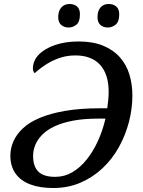

<svg xmlns="http://www.w3.org/2000/svg" viewBox="-20 -933 715 963"><path d="M247 10Q180 10 132 -8Q84 -26 58 -62.5Q32 -99 32 -152Q32 -189 47 -223.5Q62 -258 94 -288.5Q126 -319 179 -341.5Q232 -364 307.5 -377Q383 -390 485 -390H518Q521 -411 523 -432.5Q525 -454 525 -473Q525 -517 514 -551Q503 -585 482 -608Q461 -631 430 -643Q399 -655 358 -655Q318 -655 282.5 -643.5Q247 -632 215.5 -612.5Q184 -593 154 -566Q150 -570 147.5 -576.5Q145 -583 145 -588Q145 -629 175 -659.5Q205 -690 257 -707.5Q309 -725 374 -725Q446 -725 497 -704Q548 -683 581 -646Q614 -609 629 -559.5Q644 -510 644 -454Q644 -387 626.5 -320.5Q609 -254 576 -194.5Q543 -135 494 -89Q445 -43 383 -16.5Q321 10 247 10ZM257 -46Q303 -46 342.5 -69Q382 -92 414.5 -132.5Q447 -173 471 -225.5Q495 -278 509 -338H471Q399 -338 345 -327.5Q291 -317 253 -299Q215 -281 191.5 -257Q168 -233 157 -206Q146 -179 146 -151Q146 -99 172 -72.5Q198 -46 257 -46ZM521 -795Q498 -795 483.5 -808Q469 -821 469 -847Q469 -878 484 -895.5Q499 -913 525 -913Q548 -913 563 -900.5Q578 -888 578 -861Q578 -824 560 -809.5Q542 -795 521 -795ZM325 -795Q302 -795 287 -808Q272 -821 272 -847Q272 -878 287.5 -895.5Q303 -913 329 -913Q352 -913 366.5 -900.5Q381 -888 381 -861Q381 -824 363.5 -809.5Q346 -795 325 -795Z"/></svg>

Font: ET Text
Style: Italic
Weight: 470
Italic angle: -12°
Designer: Monotype Design Team
Foundry: Monotype Imaging Inc.
Version: Version 2.009